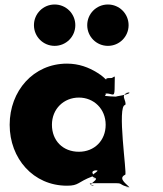

<svg xmlns="http://www.w3.org/2000/svg" viewBox="-20 -811 723 854"><path d="M223 -791C274 -791 315 -750 315 -699C315 -648 274 -607 223 -607C172 -607 131 -648 131 -699C131 -750 172 -791 223 -791ZM460 -791C511 -791 552 -750 552 -699C552 -648 511 -607 460 -607C409 -607 368 -648 368 -699C368 -750 409 -791 460 -791ZM23 -256C23 -106 128 15 278 15C332 15 324 -1 390 -26C408 -34 370 -47 410 -55C419 -55 375 -53 413 -53C418 -45 367 -30 405 -19C414 -19 368 -18 406 -18C415 -8 364 11 396 16C405 16 356 4 394 4H499C526 4 510 12 556 22C565 22 517 23 555 23C554 14 499 -16 537 -34C546 -34 499 -344 537 -344C546 -362 508 -391 555 -400C564 -400 518 -399 556 -399C556 -389 479 -381 499 -381C499 -381 440 -383 447 -386C458 -395 440 -402 436 -400C436 -393 438 -395 460 -395C486 -391 490 -377 490 -431C490 -482 495 -472 477 -464C455 -464 452 -463 452 -457C448 -459 439 -472 412 -488C375 -511 331 -528 278 -528C128 -528 23 -406 23 -256ZM211 -256C211 -327 264 -377 331 -377C397 -377 450 -327 450 -256C450 -186 400 -136 331 -136C259 -136 211 -186 211 -256Z"/></svg>

Font: Hussar Przerywany
Style: Regular
Weight: 400
Foundry: Cannot Into Space Fonts
Version: Version 0.982